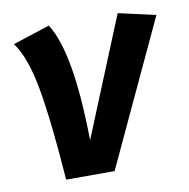

<svg xmlns="http://www.w3.org/2000/svg" viewBox="-66 -610 663 675"><g transform="rotate(-10 265.0 -272.5)"><path d="M224 -122 397 -545 530 -515 290 0H117Q102 -208 81 -327Q60 -446 19 -501L151 -544Q220 -437 224 -122Z"/></g></svg>

Font: Fira Sans SemiBold
Style: Italic
Weight: 600
Italic angle: -8°
Designer: bBox Type GmbH & Carrois Corporate GbR & Edenspiekermann AG
Foundry: bBox Type GmbH & Carrois Corporate GbR & Edenspiekermann AG
Version: Version 4.301